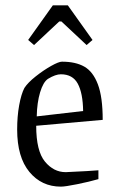

<svg xmlns="http://www.w3.org/2000/svg" viewBox="-20 -687 437 716"><path d="M44 -204Q44 -253 51.5 -294.5Q59 -336 71 -359Q84 -379 113 -402Q142 -425 170.5 -441Q199 -457 211 -457Q262 -457 294.5 -438.5Q327 -420 345 -372.5Q363 -325 363 -240L115 -218Q115 -124 147.5 -84.5Q180 -45 225 -45L304 -49L347 -52V-19Q312 -9 267.5 0Q223 9 207 9Q135 9 89.5 -46Q44 -101 44 -204ZM290 -273Q289 -340 270 -375Q251 -410 207 -410Q187 -410 159 -393Q141 -381 129.5 -342.5Q118 -304 117 -253ZM85 -538 177 -667H233L325 -538L303 -519L209 -607H201L107 -519Z"/></svg>

Font: Grenze Light
Style: Regular
Weight: 300
Designer: Renata Polastri
Foundry: Omnibus-Type
Version: Version 1.002; ttfautohint (v1.8)